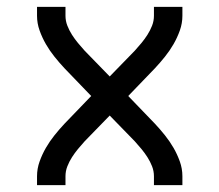

<svg xmlns="http://www.w3.org/2000/svg" viewBox="-20 -540 640 560"><path d="M88 0V-26Q88 -48 95.5 -69Q103 -90 114 -109Q125 -128 139 -145.5Q153 -163 168 -179L246 -260L168 -341Q153 -357 139 -374.5Q125 -392 114 -411Q103 -430 95.5 -451Q88 -472 88 -494V-520H171V-494Q171 -479 176.5 -465Q182 -451 190 -438.5Q198 -426 207.5 -414.5Q217 -403 227 -392L300 -317L373 -392Q383 -403 392.5 -414.5Q402 -426 410 -438.5Q418 -451 423.5 -465Q429 -479 429 -494V-520H512V-494Q512 -472 504.5 -451Q497 -430 486 -411Q475 -392 461 -374.5Q447 -357 432 -341L354 -260L432 -179Q447 -163 461 -145.5Q475 -128 486 -109Q497 -90 504.5 -69Q512 -48 512 -26V0H429V-26Q429 -41 423.5 -55Q418 -69 410 -81.5Q402 -94 392.5 -105.5Q383 -117 373 -128L300 -203L227 -128Q217 -117 207.5 -105.5Q198 -94 190 -81.5Q182 -69 176.5 -55Q171 -41 171 -26V0Z"/></svg>

Font: Zed Sans Extended
Style: Regular
Weight: 400
Width: 7
Designer: Belleve Invis
Foundry: Belleve Invis
Version: Version 1.0.0; ttfautohint (v1.8.4)